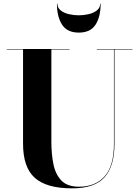

<svg xmlns="http://www.w3.org/2000/svg" viewBox="-20 -1019 764 1054"><path d="M295 -999Q295 -976 313.2 -961.8Q331.5 -947.5 358.5 -941.2Q385.5 -935 412.5 -935Q439.5 -935 466.5 -941.2Q493.5 -947.5 511.8 -961.8Q530 -976 530 -999H532.5Q532.5 -927 504.5 -883.5Q476.5 -840 412.5 -840Q349 -840 320.8 -883.5Q292.5 -927 292.5 -999ZM17 -750H362V-747.5H262V-240Q262 -174 273.2 -118Q284.5 -62 317 -28Q349.5 6 414 6Q503 6 554.2 -50.8Q605.5 -107.5 605.5 -230V-747.5H511.5V-750H707V-747.5H608.5V-230Q608.5 -106.5 553.8 -45.8Q499 15 376.5 15Q235.5 15 171 -42.8Q106.5 -100.5 106.5 -230V-747.5H17Z"/></svg>

Font: Bodoni* 72pt
Style: Bold
Weight: 700
Version: Version 2.3